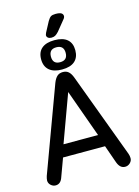

<svg xmlns="http://www.w3.org/2000/svg" viewBox="-138 -1011 790 1095"><g transform="rotate(-15 257.0 -463.5)"><path d="M380 -134 417 -29Q431 9 461 9Q478 9 490.5 -3Q503 -15 503 -31Q503 -44 498 -58L312 -558Q303 -582 290 -593.5Q277 -605 257 -605Q236 -605 223 -593.5Q210 -582 200 -557L15 -56Q13 -49 11.5 -42.5Q10 -36 10 -30Q10 -14 22.5 -2.5Q35 9 51 9Q81 9 93 -28L132 -134ZM358 -206H154L257 -487ZM257 -793Q208 -793 182 -771Q156 -749 156 -707Q156 -665 182 -642.5Q208 -620 257 -620Q307 -620 332.5 -642.5Q358 -665 358 -707Q358 -749 332.5 -771Q307 -793 257 -793ZM257 -751Q301 -751 301 -707Q301 -663 257 -663Q214 -663 214 -707Q214 -751 257 -751ZM346 -912Q346 -923 336.5 -929.5Q327 -936 302 -936Q283 -936 274 -930Q265 -924 255 -907L223 -847Q221 -842 219.5 -838Q218 -834 218 -832Q218 -823 225.5 -817Q233 -811 245 -811Q259 -811 268 -816Q277 -821 289 -834L337 -893Q346 -903 346 -912Z"/></g></svg>

Font: Beiruti Medium
Style: Regular
Weight: 500
Designer: Arlette Boutros
Foundry: Boutros
Version: Version 1.41